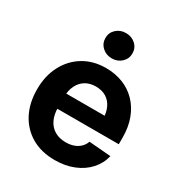

<svg xmlns="http://www.w3.org/2000/svg" viewBox="-179 -870 934 1001"><g transform="rotate(30 288.5 -369.0)"><path d="M296.4 11.2Q215.8 11.2 156.7 -23.2Q97.7 -57.6 65.4 -119.4Q33.2 -181.2 33.2 -263.2Q33.2 -344.2 65.7 -406.2Q98.1 -468.3 156 -503.4Q213.9 -538.6 290.5 -538.6Q345.7 -538.6 392.3 -520.3Q439 -502 473.1 -466.8Q507.3 -431.6 526.4 -381.3Q545.4 -331.1 545.4 -267.1V-227.5H88.4V-319.3H475.1L408.7 -296.4Q408.7 -336.9 395 -366.7Q381.3 -396.5 355.5 -412.6Q329.6 -428.7 292.5 -428.7Q255.9 -428.7 229.7 -412.4Q203.6 -396 189.5 -366.9Q175.3 -337.9 175.3 -299.3V-235.4Q175.3 -192.4 190.4 -161.4Q205.6 -130.4 233.6 -114Q261.7 -97.7 299.8 -97.7Q327.1 -97.7 348.6 -105.5Q370.1 -113.3 385 -127.9Q399.9 -142.6 406.7 -162.6L538.6 -151.9Q527.3 -103.5 493.9 -66.7Q460.4 -29.8 409.9 -9.3Q359.4 11.2 296.4 11.2ZM289.6 -596.7Q254.9 -596.7 231.4 -618.7Q208 -640.6 208 -672.9Q208 -705.1 231.4 -726.8Q254.9 -748.5 289.1 -748.5Q323.7 -748.5 347.2 -726.8Q370.6 -705.1 370.6 -672.9Q370.6 -640.6 347.2 -618.7Q323.7 -596.7 289.6 -596.7Z"/></g></svg>

Font: Inter 24pt
Style: Bold
Weight: 700
Designer: Rasmus Andersson
Foundry: rsms
Version: Version 4.001;git-66647c0bb